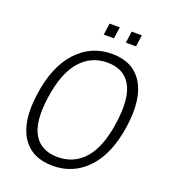

<svg xmlns="http://www.w3.org/2000/svg" viewBox="-160 -1011 1002 1136"><g transform="rotate(20 341.0 -443.0)"><path d="M303.5 10Q171 10 109.5 -85Q48 -180 73.5 -358.5Q99 -539.5 188.8 -636.2Q278.5 -733 410 -733Q540.5 -733 601.5 -636.8Q662.5 -540.5 637 -360Q611.5 -181 523 -85.5Q434.5 10 303.5 10ZM313 -48.5Q416.5 -48.5 482.8 -124.5Q549 -200.5 571.5 -359.5Q594 -520 549.2 -597.5Q504.5 -675 401 -675Q298 -675 230.2 -597Q162.5 -519 140 -359.5Q117.5 -201 163.2 -124.8Q209 -48.5 313 -48.5ZM462 -823 472 -896H536L526 -823ZM323 -823 333 -896H397.5L387 -823Z"/></g></svg>

Font: Public Sans ExtraLight
Style: Italic
Weight: 200
Italic angle: -8°
Designer: The Public Sans project authors (U.S. Web Design System). Libre Franklin designed by Pablo Impallari and Rodrigo Fuenzal
Version: Version 1.007; ttfautohint (v1.8.1) -l 8 -r 50 -G 200 -x 14 